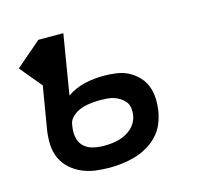

<svg xmlns="http://www.w3.org/2000/svg" viewBox="-83 -613 765 714"><g transform="rotate(-15 300.0 -256.0)"><path d="M256 8Q228 8 201.5 4.5Q175 1 150.5 -9.5Q126 -20 106.5 -37.5Q87 -55 76 -78.5Q65 -102 63.5 -129.5Q62 -157 66 -185L94 -352L24 -436L122 -520H218L180 -290Q196 -301 213.5 -308.5Q231 -316 248.5 -320Q266 -324 284.5 -326Q303 -328 321 -328Q346 -328 370.5 -324.5Q395 -321 415.5 -310.5Q436 -300 452.5 -283Q469 -266 477.5 -244Q486 -222 487 -197Q488 -172 484 -147Q480 -123 470 -99.5Q460 -76 442 -57Q424 -38 401 -25Q378 -12 353.5 -5Q329 2 304.5 5Q280 8 256 8ZM257 -76Q271 -76 285 -77.5Q299 -79 312.5 -82.5Q326 -86 339 -92.5Q352 -99 363 -109Q374 -119 381 -132Q388 -145 390 -159Q392 -173 390 -186.5Q388 -200 380 -210Q372 -220 361 -227Q350 -234 337.5 -238Q325 -242 311 -243Q297 -244 283 -244Q272 -244 260 -243Q248 -242 236.5 -240Q225 -238 213.5 -234Q202 -230 191.5 -223.5Q181 -217 172.5 -207Q164 -197 162 -185L160 -171Q157 -150 162 -130Q167 -110 181.5 -97.5Q196 -85 216 -80.5Q236 -76 257 -76Z"/></g></svg>

Font: Iosevka Etoile Medium
Style: Italic
Weight: 500
Italic angle: -9°
Designer: Belleve Invis
Foundry: Belleve Invis
Version: Version 22.1.2; ttfautohint (v1.8.4)